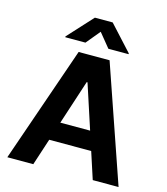

<svg xmlns="http://www.w3.org/2000/svg" viewBox="-132 -1029 982 1130"><g transform="rotate(15 359.0 -463.5)"><path d="M19.5 0 264.6 -707H453.1L697.3 0H540L486.8 -163.1H231L177.7 0ZM449.7 -277.3 361.3 -547.9H356.4L268.1 -277.3ZM359.4 -855.5 289.1 -770.5H166V-775.4L304.7 -926.8H413.1L551.8 -775.4V-770.5H428.7Z"/></g></svg>

Font: Pretendard GOV
Style: Bold
Weight: 700
Designer: Base glyphs from Inter by Rasmus Andersson; Hangeul glyphs from Noto Sans CJK(Source Han Sans) by Jang Soo-young and Kan
Foundry: Kil Hyung-jin
Version: Version 1.309